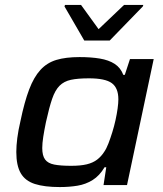

<svg xmlns="http://www.w3.org/2000/svg" viewBox="-20 -749 660 777"><path d="M222 8Q160 8 121 -4.5Q82 -17 64 -48Q46 -79 46 -134Q46 -159 50 -190.5Q54 -222 63 -260Q79 -337 98 -387Q117 -437 143.5 -466Q170 -495 208 -506.5Q246 -518 302 -518Q348 -518 384 -512Q420 -506 444 -490.5Q468 -475 479 -446H485L506 -510H602L494 0H399L410 -72H403Q383 -38 355 -20.5Q327 -3 293.5 2.5Q260 8 222 8ZM268 -78Q306 -78 331 -84Q356 -90 373 -103Q390 -116 402 -135Q411 -148 419 -169Q427 -190 434.5 -214Q442 -238 447.5 -263Q453 -288 456 -310Q459 -332 459 -347Q459 -393 432.5 -412.5Q406 -432 340 -432Q295 -432 267 -426Q239 -420 221 -402Q203 -384 191 -349Q179 -314 166 -255Q159 -221 155 -195Q151 -169 151 -150Q151 -119 162.5 -103.5Q174 -88 199.5 -83Q225 -78 268 -78ZM321 -585 241 -723 243 -729H308L379 -631L482 -729H560L558 -723L424 -585Z"/></svg>

Font: Saira SemiExpanded Medium
Style: Italic
Weight: 500
Width: 6
Italic angle: -12°
Designer: Hector Gatti with collaboration of the Omnibus-Type team
Foundry: Omnibus-Type
Version: Version 1.101